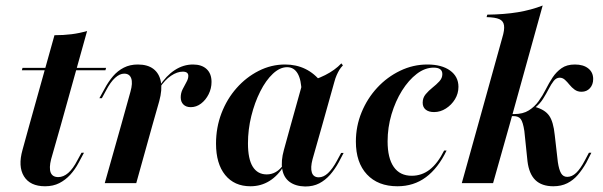

<svg xmlns="http://www.w3.org/2000/svg" viewBox="-20 -661 2175 693"><path d="M85.5 -208.1 176.6 -533.9Q209.7 -533.9 238.3 -537.5Q266.9 -541.1 294.4 -549.2L199.2 -208.1ZM58.9 -407.3 61.3 -416.1H362.9L360.5 -407.3ZM142.7 11.3Q88.7 11.3 66.5 -24.6Q44.4 -60.5 61.3 -120.2L85.5 -208.1H199.2L164.5 -86.3Q156.5 -54.8 162.9 -38.3Q169.4 -21.8 190.3 -21.8Q208.9 -21.8 226.2 -36.7Q243.5 -51.6 259.7 -83.1L274.2 -109.7H283.1L263.7 -73.4Q250.8 -49.2 233.5 -30.2Q216.1 -11.3 194 0Q171.8 11.3 142.7 11.3Z M416.9 -208.1 450.8 -329.8Q459.7 -361.3 453.6 -378.2Q447.6 -395.2 428.2 -395.2Q412.1 -395.2 395.6 -380.2Q379 -365.3 362.9 -334.7L347.6 -306.5H338.7L357.3 -340.3Q371 -366.1 387.9 -385.9Q404.8 -405.6 427 -416.9Q449.2 -428.2 477.4 -428.2Q512.9 -428.2 533.9 -412.1Q554.8 -396 560.5 -366.5Q566.1 -337.1 554.8 -296L529.8 -208.1ZM358.1 0 416.9 -208.1H529.8L471.8 0ZM668.5 -274.2Q651.6 -274.2 641.9 -283.9Q632.3 -293.5 632.3 -309.7Q632.3 -325 639.1 -338.7Q646 -352.4 652.8 -364.5Q659.7 -376.6 659.7 -387.1Q659.7 -402.4 639.5 -402.4Q619.4 -402.4 597.2 -387.5Q575 -372.6 556.5 -344.4L554.8 -349.2Q579.8 -387.9 610.9 -408.1Q641.9 -428.2 676.6 -428.2Q708.1 -428.2 725.8 -411.7Q743.5 -395.2 743.5 -365.3Q743.5 -341.9 733.1 -321Q722.6 -300 705.6 -287.1Q688.7 -274.2 668.5 -274.2Z M883.9 11.3Q825.8 11.3 792.7 -29.4Q759.7 -70.2 759.7 -142.7Q759.7 -200.8 779.4 -252.4Q799.2 -304 833.9 -343.1Q868.5 -382.3 913.7 -405.2Q958.9 -428.2 1008.9 -428.2Q1049.2 -428.2 1082.3 -412.1Q1115.3 -396 1140.3 -363.7L1068.5 -328.2Q1067.7 -372.6 1054.4 -395.6Q1041.1 -418.5 1016.1 -418.5Q990.3 -418.5 964.9 -394.8Q939.5 -371 919.4 -331Q899.2 -291.1 887.1 -242.3Q875 -193.5 875 -143.5Q875 -87.1 892.3 -59.3Q909.7 -31.5 942.7 -31.5Q960.5 -31.5 975.8 -40.3Q991.1 -49.2 1003.2 -66.9L1005.6 -63.7Q983.1 -26.6 952.4 -7.7Q921.8 11.3 883.9 11.3ZM1029 -208.1 1071.8 -361.3Q1117.7 -371.8 1153.6 -389.9Q1189.5 -408.1 1212.1 -432.3L1217.7 -425Q1210.5 -417.7 1205.2 -409.3Q1200 -400.8 1195.2 -389.9Q1190.3 -379 1186.3 -363.7L1142.7 -208.1ZM1108.1 -86.3Q1100 -55.6 1105.6 -38.3Q1111.3 -21 1130.6 -21Q1147.6 -21 1163.7 -35.9Q1179.8 -50.8 1196 -80.6L1211.3 -108.9H1220.2L1202.4 -75Q1188.7 -50 1171.4 -30.2Q1154 -10.5 1132.3 0.8Q1110.5 12.1 1081.5 12.1Q1046.8 11.3 1025.4 -4.4Q1004 -20.2 998.8 -50Q993.5 -79.8 1004.8 -120.2L1029 -208.1H1142.7Z M1414.5 11.3Q1344.4 11.3 1304.4 -31.5Q1264.5 -74.2 1264.5 -150Q1264.5 -205.6 1285.1 -255.6Q1305.6 -305.6 1341.5 -344.4Q1377.4 -383.1 1424.2 -405.6Q1471 -428.2 1522.6 -428.2Q1574.2 -428.2 1604.4 -406.5Q1634.7 -384.7 1634.7 -347.6Q1634.7 -323.4 1622.2 -302.8Q1609.7 -282.3 1589.5 -269.4Q1569.4 -256.5 1546.8 -256.5Q1527.4 -256.5 1516.5 -265.3Q1505.6 -274.2 1505.6 -290.3Q1505.6 -308.1 1516.5 -321Q1527.4 -333.9 1541.1 -344.8Q1554.8 -355.6 1565.7 -367.3Q1576.6 -379 1576.6 -393.5Q1576.6 -416.9 1545.2 -416.9Q1513.7 -416.9 1484.3 -394.4Q1454.8 -371.8 1431 -333.9Q1407.3 -296 1393.1 -248.4Q1379 -200.8 1379 -150.8Q1379 -90.3 1401.2 -58.5Q1423.4 -26.6 1466.1 -26.6Q1502.4 -26.6 1531 -48.8Q1559.7 -71 1583.1 -117.7H1591.9Q1561.3 -54 1517.3 -21.4Q1473.4 11.3 1414.5 11.3Z M1977.4 11.3Q1935.5 11.3 1912.5 -10.9Q1889.5 -33.1 1883.9 -79L1872.6 -187.9Q1867.7 -220.2 1859.7 -231Q1851.6 -241.9 1833.9 -241.9H1810.5L1812.1 -249.2H1834.7Q1867.7 -249.2 1888.7 -262.5Q1909.7 -275.8 1924.2 -296Q1938.7 -316.1 1950 -338.7Q1961.3 -361.3 1974.6 -381.5Q1987.9 -401.6 2006.9 -414.9Q2025.8 -428.2 2054.8 -428.2Q2085.5 -428.2 2103.2 -414.1Q2121 -400 2121 -375.8Q2121 -355.6 2109.3 -342.7Q2097.6 -329.8 2079 -329.8Q2064.5 -329.8 2054 -337.5Q2043.5 -345.2 2035.5 -355.2Q2027.4 -365.3 2019 -373Q2010.5 -380.6 2000 -380.6Q1987.9 -380.6 1978.6 -369Q1969.4 -357.3 1960.5 -339.9Q1951.6 -322.6 1939.9 -304Q1928.2 -285.5 1910.5 -271.8L1911.3 -275Q1946.8 -265.3 1962.1 -243.5Q1977.4 -221.8 1982.3 -173.4L1993.5 -75.8Q1997.6 -48.4 2005.2 -35.5Q2012.9 -22.6 2027.4 -22.6Q2044.4 -22.6 2059.7 -37.1Q2075 -51.6 2091.1 -82.3L2105.6 -109.7H2114.5L2096 -73.4Q2082.3 -49.2 2065.7 -29.8Q2049.2 -10.5 2027.4 0.4Q2005.6 11.3 1977.4 11.3ZM1704.8 -208.1 1792.7 -524.2Q1801.6 -553.2 1799.2 -569.4Q1796.8 -585.5 1782.3 -591.9Q1767.7 -598.4 1736.3 -599.2L1738.7 -608.1Q1800.8 -608.9 1849.2 -616.9Q1897.6 -625 1938.7 -641.1L1818.5 -208.1ZM1646.8 0 1704.8 -208.1H1818.5L1759.7 0Z"/></svg>

Font: Playfair 144pt
Style: Bold Italic
Weight: 700
Italic angle: -15.6°
Designer: Claus Eggers Sørensen
Foundry: Claus Eggers Sørensen
Version: Version 2.203